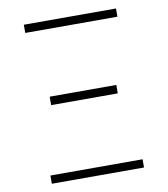

<svg xmlns="http://www.w3.org/2000/svg" viewBox="-82 -805 765 874"><g transform="rotate(-10 300.0 -367.5)"><path d="M87 -697V-735H513V-697ZM454 -353H146V-392H454ZM87 0V-38H513V0Z"/></g></svg>

Font: Iosevka Curly XLtEx
Style: Regular
Weight: 200
Width: 7
Monospace: yes
Designer: Belleve Invis
Foundry: Belleve Invis
Version: Version 11.1.0; ttfautohint (v1.8.3)